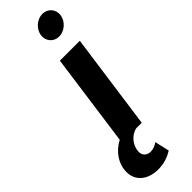

<svg xmlns="http://www.w3.org/2000/svg" viewBox="-430 -790 1030 1030"><g transform="rotate(-45 85.0 -275.0)"><path d="M171 -640C212 -640 251 -674 257 -715C263 -756 234 -790 193 -790C152 -790 113 -756 107 -715C101 -674 130 -640 171 -640ZM-88 131C-88 194 -38 240 43 240C89 240 122 227 154 208L135 125C116 138 101 144 80 144C58 144 35 129 35 100C35 55 70 9 116 0H157L233 -546H82L9 -19C-51 13 -88 67 -88 131Z"/></g></svg>

Font: Mluvka ExtraBold
Style: Italic
Weight: 800
Italic angle: -8°
Designer: Modified by Jiří Krblich, Original typeface by Gumpita Rahayu
Foundry: Gumpita Rahayu & Jiří Krblich
Version: Version 2.000;Glyphs 3.1.1 (3134)